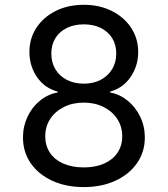

<svg xmlns="http://www.w3.org/2000/svg" viewBox="-20 -757 688 787"><path d="M323.7 9.8Q250 9.8 193.6 -16.4Q137.2 -42.5 105.7 -88.4Q74.2 -134.3 74.2 -193.4Q74.2 -239.3 92.8 -278.6Q111.3 -317.9 143.6 -344.2Q175.8 -370.6 216.3 -377.9V-381.8Q163.1 -395.5 131.8 -440.9Q100.6 -486.3 100.6 -543.9Q100.6 -599.6 129.4 -643.3Q158.2 -687 208.5 -712.2Q258.8 -737.3 323.7 -737.3Q387.7 -737.3 438 -712.2Q488.3 -687 517.3 -643.3Q546.4 -599.6 546.4 -543.9Q546.4 -486.3 514.9 -440.9Q483.4 -395.5 431.6 -381.8V-377.9Q471.2 -370.6 503.4 -344.2Q535.6 -317.9 554.7 -278.6Q573.7 -239.3 573.7 -193.4Q573.7 -134.3 541.7 -88.4Q509.8 -42.5 453.4 -16.4Q397 9.8 323.7 9.8ZM323.7 -70.8Q372.1 -70.8 407.2 -86.7Q442.4 -102.5 461.7 -131.1Q481 -159.7 481 -198.2Q481 -238.8 460.4 -269.8Q439.9 -300.8 404.3 -318.6Q368.7 -336.4 323.7 -336.4Q277.8 -336.4 242.2 -318.6Q206.5 -300.8 186 -269.8Q165.5 -238.8 165.5 -198.2Q165.5 -159.7 184.6 -131.1Q203.6 -102.5 239.3 -86.7Q274.9 -70.8 323.7 -70.8ZM323.7 -414.1Q362.3 -414.1 392.1 -429.4Q421.9 -444.8 439.2 -472.7Q456.5 -500.5 456.5 -537.1Q456.5 -573.7 439.9 -600.6Q423.3 -627.4 393.3 -642.3Q363.3 -657.2 323.7 -657.2Q283.7 -657.2 253.7 -642.3Q223.6 -627.4 207 -600.6Q190.4 -573.7 190.4 -537.1Q190.4 -500.5 207.3 -472.7Q224.1 -444.8 254.4 -429.4Q284.7 -414.1 323.7 -414.1Z"/></svg>

Font: Inter Variable LoSnoCo
Style: Regular
Weight: 400
Designer: Rasmus Andersson
Foundry: rsms
Version: Version 4.000;git-a52131595; featfreeze: case,dlig,ss01,ss02